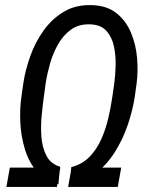

<svg xmlns="http://www.w3.org/2000/svg" viewBox="-20 -741 604 761"><path d="M424.8 -354.5 433.1 -411.6Q437 -440.9 438.2 -479.7Q439.5 -518.6 431.9 -555.7Q424.3 -592.8 402.6 -617.7Q380.9 -642.6 338.9 -644.5Q293.5 -646.5 262 -624Q230.5 -601.6 210 -565.2Q189.5 -528.8 178 -487.8Q166.5 -446.8 161.1 -411.1L153.3 -354Q149.4 -325.7 145.3 -284.2Q141.1 -242.7 144 -200Q147 -157.2 163.8 -124.3Q180.7 -91.3 218.3 -80.1L211.4 -11.2Q158.2 -22.9 126 -61Q93.8 -99.1 78.4 -150.6Q63 -202.1 60.5 -256.1Q58.1 -310.1 64.5 -354.5L72.3 -410.2Q80.1 -462.9 99.9 -518.3Q119.6 -573.7 152.8 -620.1Q186 -666.5 233.2 -694.6Q280.3 -722.7 343.3 -720.7Q403.3 -719.2 441.2 -689.2Q479 -659.2 498.8 -612.3Q518.6 -565.4 523.2 -512Q527.8 -458.5 521.5 -410.2L513.7 -354.5Q505.4 -301.8 486.1 -245.1Q466.8 -188.5 435.3 -138.4Q403.8 -88.4 359.1 -53.7Q314.5 -19 254.9 -9.8L262.7 -78.6Q306.2 -89.8 335 -119.6Q363.8 -149.4 381.6 -189.7Q399.4 -230 409.4 -273.2Q419.4 -316.4 424.8 -354.5ZM250 0 263.7 -76.7H460.4L446.8 0ZM5.4 0 19 -76.7H219.2L205.6 0Z"/></svg>

Font: Roboto Condensed
Style: Italic
Weight: 400
Italic angle: -12°
Designer: Christian Robertson
Foundry: Google
Version: Version 3.0